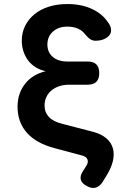

<svg xmlns="http://www.w3.org/2000/svg" viewBox="-20 -760 640 952"><path d="M402 -590Q389 -608 366.5 -618Q344 -628 314 -628Q270 -628 242.5 -603.5Q215 -579 215 -539Q215 -501 241.5 -478Q268 -455 314 -455H414Q443 -455 457.5 -441Q472 -427 472 -397Q472 -368 457.5 -354Q443 -340 414 -340H323Q296 -340 273.5 -332.5Q251 -325 235 -311.5Q219 -298 210 -279Q201 -260 201 -237Q201 -203 222.5 -180Q244 -157 289 -146L443 -106Q483 -95 507.5 -74Q532 -53 540 -23.5Q548 6 539 41.5Q530 77 505 116L489 142Q474 165 454 170.5Q434 176 410 162Q385 149 380.5 130.5Q376 112 391 89L407 64Q419 46 414 31.5Q409 17 387 11L252 -25Q160 -49 113.5 -101.5Q67 -154 67 -231Q67 -265 77 -294Q87 -323 105.5 -346Q124 -369 150 -384.5Q176 -400 207 -407Q181 -412 158.5 -425.5Q136 -439 120.5 -459Q105 -479 96.5 -504.5Q88 -530 88 -558Q88 -598 104.5 -631.5Q121 -665 151 -689.5Q181 -714 222.5 -727Q264 -740 314 -740Q383 -740 435 -716Q487 -692 515 -650Q529 -632 530.5 -615Q532 -598 523 -586Q514 -574 496 -566Q478 -558 452 -558Q440 -558 428 -565.5Q416 -573 402 -590Z"/></svg>

Font: Maple Mono Normal NL
Style: Bold
Weight: 700
Monospace: yes
Designer: subframe7536
Version: Version 7.000